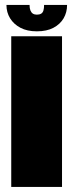

<svg xmlns="http://www.w3.org/2000/svg" viewBox="-20 -740 296 760"><path d="M24.5 0H225.5V-596.5H24.5ZM126 -616Q165 -616 191.5 -630Q218 -644 231.8 -667.5Q245.5 -691 245.5 -720.5H154.5Q154.5 -707.5 152 -698.8Q149.5 -690 143 -686Q136.5 -682 126 -682Q116.5 -682 110.2 -686Q104 -690 100.5 -698.5Q97 -707 97 -720.5H5.5Q5.5 -691 20 -667.5Q34.5 -644 61 -630Q87.5 -616 126 -616Z"/></svg>

Font: Anybody Condensed Black
Style: Regular
Weight: 900
Width: 3
Designer: Tyler Finck
Foundry: Etcetera Type Company
Version: Version 1.113;gftools[0.9.25]